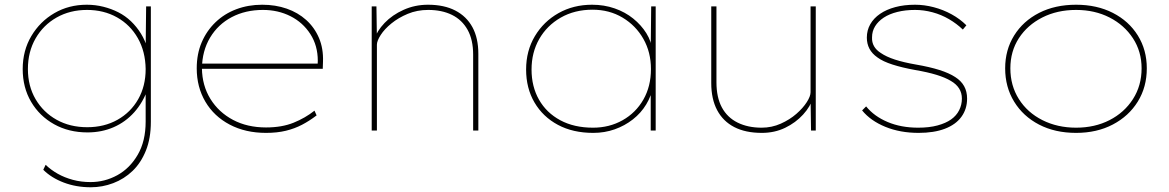

<svg xmlns="http://www.w3.org/2000/svg" viewBox="-20 -552 4946 812"><path d="M364 240Q302 240 249.5 220Q197 200 163 166L173 145Q196 167 224.5 183Q253 199 288 208.5Q323 218 363 218Q423 218 476 189Q529 160 562.5 102.5Q596 45 596 -38V-176L606 -178Q585 -119 548 -77.5Q511 -36 460.5 -14Q410 8 350 8Q271 8 209 -26.5Q147 -61 111.5 -121.5Q76 -182 76 -260Q76 -338 112.5 -399.5Q149 -461 210 -496.5Q271 -532 347 -532Q383 -532 417 -523.5Q451 -515 480.5 -500Q510 -485 534 -462Q558 -439 576 -410Q594 -381 604 -346L596 -349L598 -525H618V-37Q618 33 597 85Q576 137 540.5 171Q505 205 459 222.5Q413 240 364 240ZM349 -14Q421 -14 477 -45.5Q533 -77 564.5 -132.5Q596 -188 596 -260Q595 -334 563 -390.5Q531 -447 475 -478.5Q419 -510 348 -510Q276 -510 219.5 -478Q163 -446 130.5 -389.5Q98 -333 98 -260Q98 -188 130.5 -132.5Q163 -77 219.5 -45.5Q276 -14 349 -14Z M1105 10Q1018 10 951.5 -25Q885 -60 848.5 -122Q812 -184 812 -263Q812 -324 833 -373Q854 -422 891.5 -458Q929 -494 979.5 -513Q1030 -532 1089 -532Q1145 -532 1192.5 -515.5Q1240 -499 1275 -467.5Q1310 -436 1329 -391.5Q1348 -347 1346 -291L1345 -261H824V-283H1334L1323 -270L1324 -295Q1324 -359 1292.5 -408Q1261 -457 1208.5 -483.5Q1156 -510 1092 -510Q1018 -510 960 -479.5Q902 -449 868.5 -393Q835 -337 834 -263Q835 -190 870 -133.5Q905 -77 965.5 -45Q1026 -13 1105 -13Q1172 -13 1221.5 -33Q1271 -53 1310 -84L1319 -64Q1289 -41 1257.5 -24.5Q1226 -8 1189 1Q1152 10 1105 10Z M1552 0V-525H1572L1574 -388L1563 -385Q1574 -421 1606.5 -455Q1639 -489 1687 -510.5Q1735 -532 1790 -532Q1858 -532 1905.5 -507.5Q1953 -483 1978 -437Q2003 -391 2003 -324V0H1981V-321Q1981 -384 1957.5 -426Q1934 -468 1891.5 -489Q1849 -510 1791 -510Q1744 -510 1704.5 -493.5Q1665 -477 1635.5 -453Q1606 -429 1590 -404Q1574 -379 1574 -363V0H1563Q1562 0 1559 0Q1556 0 1552 0Z M2489 10Q2403 10 2339.5 -24Q2276 -58 2240.5 -118.5Q2205 -179 2205 -258Q2205 -337 2242 -399Q2279 -461 2342 -496.5Q2405 -532 2484 -532Q2535 -532 2579.5 -516.5Q2624 -501 2658 -473.5Q2692 -446 2713.5 -411.5Q2735 -377 2739 -338L2732 -340L2734 -525H2753V0H2732V-180L2743 -189Q2735 -147 2713 -110.5Q2691 -74 2656.5 -47Q2622 -20 2579.5 -5Q2537 10 2489 10ZM2488 -12Q2557 -12 2613 -43.5Q2669 -75 2701 -131Q2733 -187 2733 -260Q2733 -331 2701 -387.5Q2669 -444 2613 -477.5Q2557 -511 2486 -511Q2410 -511 2351.5 -477.5Q2293 -444 2260.5 -387Q2228 -330 2228 -258Q2228 -186 2259.5 -130.5Q2291 -75 2349.5 -43.5Q2408 -12 2488 -12Z M3202 10Q3133 10 3085.5 -14.5Q3038 -39 3013 -86Q2988 -133 2988 -201V-525H3010V-204Q3010 -140 3033 -97.5Q3056 -55 3099.5 -33.5Q3143 -12 3201 -12Q3244 -12 3282 -29Q3320 -46 3348 -70.5Q3376 -95 3392 -120Q3408 -145 3408 -162V-525H3430V0H3410L3408 -137L3419 -140Q3408 -102 3376.5 -67.5Q3345 -33 3300.5 -11.5Q3256 10 3202 10Z M3865 10Q3787 10 3724.5 -15.5Q3662 -41 3626 -85L3643 -102Q3677 -60 3734 -36Q3791 -12 3863 -12Q3910 -12 3945 -21.5Q3980 -31 4002.5 -47Q4025 -63 4036.5 -86Q4048 -109 4048 -135Q4048 -183 4001 -210Q3978 -224 3940.5 -235.5Q3903 -247 3850 -256Q3795 -266 3754.5 -279Q3714 -292 3691 -309Q3668 -325 3657 -346Q3646 -367 3646 -393Q3646 -424 3660.5 -449.5Q3675 -475 3702 -493.5Q3729 -512 3766.5 -522Q3804 -532 3850 -532Q3889 -532 3929 -521.5Q3969 -511 4004.5 -491.5Q4040 -472 4067 -445L4052 -427Q4026 -452 3993.5 -471Q3961 -490 3924 -500Q3887 -510 3850 -510Q3809 -510 3775 -501.5Q3741 -493 3717.5 -477.5Q3694 -462 3681 -441Q3668 -420 3668 -394Q3667 -373 3676.5 -356.5Q3686 -340 3705 -328Q3728 -312 3765 -300Q3802 -288 3854 -279Q3912 -269 3953 -256Q3994 -243 4020 -226Q4045 -210 4057.5 -187.5Q4070 -165 4070 -135Q4070 -91 4046 -58Q4022 -25 3976 -7.5Q3930 10 3865 10Z M4531 10Q4442 10 4374.5 -25Q4307 -60 4269 -122Q4231 -184 4231 -263Q4231 -341 4269 -402Q4307 -463 4374.5 -497.5Q4442 -532 4531 -532Q4619 -532 4686.5 -497.5Q4754 -463 4792 -402Q4830 -341 4830 -263Q4830 -184 4792 -122.5Q4754 -61 4686.5 -25.5Q4619 10 4531 10ZM4531 -12Q4610 -12 4672.5 -44Q4735 -76 4771.5 -133Q4808 -190 4808 -263Q4808 -334 4771.5 -390Q4735 -446 4672.5 -478Q4610 -510 4531 -510Q4451 -510 4388 -478Q4325 -446 4289 -390.5Q4253 -335 4253 -263Q4253 -190 4289 -133Q4325 -76 4388.5 -44Q4452 -12 4531 -12Z"/></svg>

Font: Lexend Exa Thin
Style: Regular
Weight: 250
Designer: Bonnie Shaver-Troup, Thomas Jockin
Foundry: Lexend
Version: Version 1.007